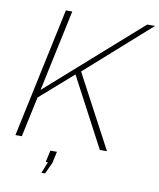

<svg xmlns="http://www.w3.org/2000/svg" viewBox="-95 -785 859 1035"><g transform="rotate(10 334.5 -267.0)"><path d="M181 -709H216L121 -263L626 -710H669L319 -399L531 0H492L292 -378L112 -220L65 0H30ZM203 176 228 114H216L230 50H266L252 114L223 176Z"/></g></svg>

Font: Raleway ExtraLight
Style: Italic
Weight: 200
Italic angle: -12°
Designer: Matt McInerney, Pablo Impallari, Rodrigo Fuenzalida
Foundry: Matt McInerney, Pablo Impallari, Rodrigo Fuenzalida
Version: Version 4.026